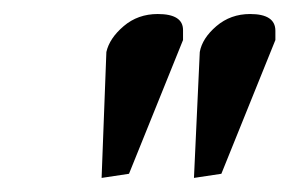

<svg xmlns="http://www.w3.org/2000/svg" viewBox="-20 -665 416 274"><path d="M125 -411.1 131.8 -590.8Q136.2 -610.4 156.5 -627.7Q176.8 -645 205.1 -645Q241.2 -645 241.2 -622.1V-607.9L164.1 -417ZM256.8 -411.1 265.1 -590.8Q268.6 -610.4 288.8 -627.7Q309.1 -645 336.9 -645Q373 -645 373 -621.1V-607.9L295.9 -417Z"/></svg>

Font: Common Serif
Style: Bold Italic
Weight: 700
Italic angle: -12°
Designer: Philipp H. Poll, Khaled Hosny
Foundry: Stefan Peev, Context Ltd.
Version: Version 1.026